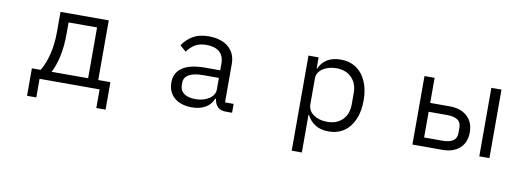

<svg xmlns="http://www.w3.org/2000/svg" viewBox="-59 -919 4118 1493"><g transform="rotate(10 2000.0 -172.0)"><path d="M179 147V-70H248Q282 -125 302 -205.5Q322 -286 322 -384V-541H703V-70H799V147H726V0H252V147ZM623 -70V-471H398V-381Q398 -280 380.5 -201.5Q363 -123 335 -70Z M1266 -151Q1266 -228 1326.5 -268.5Q1387 -309 1506 -309H1624V-363Q1624 -422 1588.5 -453.5Q1553 -485 1485 -485Q1433 -485 1398 -465Q1363 -445 1334 -405L1286 -447Q1317 -496 1367.5 -525Q1418 -554 1489 -554Q1590 -554 1647 -506Q1704 -458 1704 -372V-70H1772V0H1723Q1679 0 1657 -23Q1635 -46 1630 -85H1624Q1606 -38 1562 -12.5Q1518 13 1457 13Q1368 13 1317 -31Q1266 -75 1266 -151ZM1624 -158V-249H1502Q1426 -249 1388 -227Q1350 -205 1350 -165V-142Q1350 -101 1382.5 -78Q1415 -55 1471 -55Q1537 -55 1580.5 -84.5Q1624 -114 1624 -158Z M2280 210V-541H2360V-454H2364Q2409 -554 2535 -554Q2604 -554 2655.5 -519.5Q2707 -485 2735 -421Q2763 -357 2763 -271Q2763 -185 2735 -120.5Q2707 -56 2655.5 -21.5Q2604 13 2535 13Q2416 13 2364 -87H2360V210ZM2677 -226V-316Q2677 -391 2632 -436.5Q2587 -482 2512 -482Q2448 -482 2404 -452Q2360 -422 2360 -375V-172Q2360 -120 2403.5 -89.5Q2447 -59 2512 -59Q2588 -59 2632.5 -104.5Q2677 -150 2677 -226Z M3196 0V-541H3276V-343H3432Q3518 -343 3568.5 -296.5Q3619 -250 3619 -171Q3619 -91 3569 -45.5Q3519 0 3433 0ZM3804 0H3724V-541H3804ZM3421 -70Q3533 -70 3533 -150V-194Q3533 -235 3504.5 -254Q3476 -273 3421 -273H3276V-70Z"/></g></svg>

Font: IBM Plex Sans JP
Style: Regular
Weight: 400
Designer: Mike Abbink; Paul van der Laan; Pieter van Rosmalen; Wujin Sim; Yejin Wi; Jinhee Kim; Boomi Park; Yona Kim; Kichan Ma
Foundry: Sandoll Inc.
Version: Version 1.001